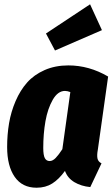

<svg xmlns="http://www.w3.org/2000/svg" viewBox="-20 -855 523 893"><path d="M398.9 -835 454.1 -714.8 235.8 -620.1 193.8 -699.2ZM297.9 -550.8Q394.5 -550.8 482.9 -499L435.1 -159.2Q430.2 -133.3 433.3 -118.2Q436.5 -103 452.1 -95.2L399.9 15.1Q357.9 11.2 326.2 -7.6Q294.4 -26.4 282.2 -60.1Q253.9 -21 222.9 -1.5Q191.9 18.1 149.9 18.1Q83.5 18.1 48.3 -32.5Q13.2 -83 13.2 -170.9Q13.2 -229 22.2 -282.2Q31.2 -335.4 52.7 -385.3Q74.2 -435.1 106.2 -471.2Q138.2 -507.3 187.5 -529.1Q236.8 -550.8 297.9 -550.8ZM282.2 -432.1Q249 -432.1 225.3 -390.9Q201.7 -349.6 191.4 -291.3Q181.2 -232.9 181.2 -167Q181.2 -133.3 188.5 -119.6Q195.8 -106 210.9 -106Q225.1 -106 239 -120.4Q252.9 -134.8 270 -161.1L307.1 -426.8Q293 -432.1 282.2 -432.1Z"/></svg>

Font: Fira Sans Compressed ExtraBold
Style: Italic
Weight: 800
Width: 3
Italic angle: -8°
Designer: Carrois Corporate & Edenspiekermann AG
Foundry: Carrois Corporate GbR & Edenspiekermann AG
Version: Version 4.203;PS 004.203;hotconv 1.0.88;makeotf.lib2.5.64775